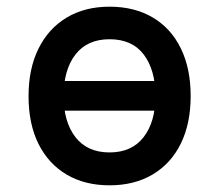

<svg xmlns="http://www.w3.org/2000/svg" viewBox="-20 -543 656 575"><path d="M120 -211.5V-300.5H496.5V-211.5ZM308 12Q234 12 179.5 -20.2Q125 -52.5 95.2 -112.2Q65.5 -172 65.5 -255Q65.5 -337 95.2 -397.2Q125 -457.5 179.5 -490.2Q234 -523 308 -523Q382.5 -523 437.2 -490.8Q492 -458.5 521.5 -398.2Q551 -338 551 -255.5Q551 -173 521.5 -113Q492 -53 437.2 -20.5Q382.5 12 308 12ZM308 -86.5Q374.5 -86.5 410 -132.2Q445.5 -178 445.5 -255.5Q445.5 -333 410.8 -379.2Q376 -425.5 308 -425.5Q241.5 -425.5 206 -379.8Q170.5 -334 170.5 -255Q170.5 -178 206 -132.2Q241.5 -86.5 308 -86.5Z"/></svg>

Font: Overpass Mono SemiBold
Style: Regular
Weight: 600
Monospace: yes
Designer: Delve Withrington, Dave Bailey
Foundry: Delve Fonts LLC
Version: Version 4.000